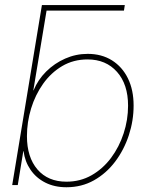

<svg xmlns="http://www.w3.org/2000/svg" viewBox="-20 -748 595 776"><path d="M157.7 -705.1 149.4 -727.5H484.4L481 -705.1ZM248.5 8.8Q200.2 8.8 163.1 -10Q126 -28.8 103.3 -62Q80.6 -95.2 75.2 -137.2H74.2L51.8 0H29.3L149.4 -727.5H171.9L114.7 -382.8H115.7Q133.3 -425.8 166.7 -459Q200.2 -492.2 243.4 -511.2Q286.6 -530.3 334.5 -530.3Q390.6 -530.3 432.4 -504.2Q474.1 -478 497.1 -431.2Q520 -384.3 520 -321.3Q520 -260.3 500.7 -201.4Q481.4 -142.6 445.6 -95Q409.7 -47.4 359.9 -19.3Q310.1 8.8 248.5 8.8ZM248.5 -13.7Q304.7 -13.7 350.3 -39.8Q396 -65.9 429 -110.1Q461.9 -154.3 479.7 -209Q497.6 -263.7 497.6 -320.8Q497.6 -407.2 452.9 -457.5Q408.2 -507.8 334 -507.8Q276.9 -507.8 231.4 -481Q186 -454.1 154.3 -409.4Q122.6 -364.7 105.7 -309.6Q88.9 -254.4 88.9 -197.8Q88.9 -112.8 131.3 -63.2Q173.8 -13.7 248.5 -13.7Z"/></svg>

Font: Inter 28pt Thin
Style: Italic
Weight: 250
Italic angle: -9.3988°
Designer: Rasmus Andersson
Foundry: rsms
Version: Version 4.001;git-66647c0bb